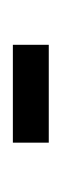

<svg xmlns="http://www.w3.org/2000/svg" viewBox="82 -397 96 300"><g transform="rotate(-90 130.0 -247.0)"><path d="M57.1 -218.8V-274.9H210V-218.8Z"/></g></svg>

Font: Oswald-Light
Style: Light
Weight: 300
Designer: vernon adams
Foundry: vernon adams
Version: Version ; ttfautohint (v0.92.18-e454-dirty) -l 8 -r 50 -G 20